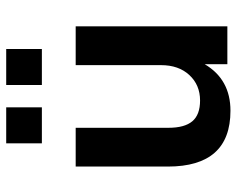

<svg xmlns="http://www.w3.org/2000/svg" viewBox="-92 -661 763 619"><g transform="rotate(-90 289.5 -351.5)"><path d="M242 10Q62 10 62 -192V-489H187V-190Q187 -138 208 -113Q229 -88 275 -88Q325 -88 357 -122.5Q389 -157 389 -214V-489H514V0H392V-73Q343 10 242 10ZM325 -598V-713H441V-598ZM137 -598V-713H253V-598Z"/></g></svg>

Font: Nunito Sans
Style: Bold
Weight: 700
Designer: Vernon Adams
Foundry: Vernon Adams
Version: Version 3.101; ttfautohint (v1.8.4.7-5d5b);gftools[0.9.27]